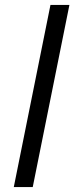

<svg xmlns="http://www.w3.org/2000/svg" viewBox="-20 -760 302 780"><path d="M36 0 185 -740H262L113 0Z"/></svg>

Font: IBM Plex Sans
Style: Italic
Weight: 400
Italic angle: -11.31°
Designer: Mike Abbink, Paul van der Laan, Pieter van Rosmalen
Foundry: Bold Monday
Version: Version 3.201